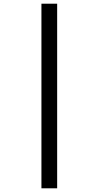

<svg xmlns="http://www.w3.org/2000/svg" viewBox="-20 -782 534 1038"><path d="M204 -762V236H289V-762Z"/></svg>

Font: Noto Sans Khmer UI SemiCondensed Medium
Style: Regular
Weight: 500
Width: 4
Designer: Danh Hong and the Monotype Design Team
Foundry: Monotype Imaging Inc.
Version: Version 2.002